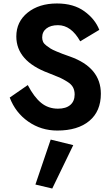

<svg xmlns="http://www.w3.org/2000/svg" viewBox="-20 -734 642 1106"><path d="M140 -244Q176 -175 217 -141.5Q258 -108 314 -108Q360 -108 385 -129.5Q410 -151 410 -190Q410 -213 400.5 -231Q391 -249 366.5 -264Q342 -279 325.5 -286.5Q309 -294 270 -309Q263 -312 260 -313Q74 -382 74 -524Q74 -609 139.5 -661.5Q205 -714 308 -714Q404 -714 466 -669Q528 -624 552 -562L442 -496Q390 -589 314 -589Q272 -589 247.5 -570Q223 -551 223 -518Q223 -505 228 -493.5Q233 -482 247 -471.5Q261 -461 271 -454.5Q281 -448 306 -437.5Q331 -427 342 -423Q353 -419 384 -408Q561 -345 561 -194Q561 -93 494.5 -37.5Q428 18 310 18Q217 18 143 -33.5Q69 -85 36 -172ZM272 70 402 102 281 352 184 329Z"/></svg>

Font: Renner*
Style: Semi
Weight: 600
Version: Version 003.000 ; ttfautohint (v0.97) -l 8 -r 50 -G 200 -x 1